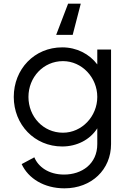

<svg xmlns="http://www.w3.org/2000/svg" viewBox="-20 -806 702 1046"><path d="M331 220C479 220 585 118 585 -21V-536H510V-455C467 -512 398 -548 319 -548C167 -548 55 -429 55 -278C55 -127 168 -8 319 -8C398 -8 470 -44 510 -107V-21C510 87 426 145 329 145C244 145 188 102 167 51L98 88C134 166 220 220 331 220ZM135 -278C135 -385 216 -473 323 -473C426 -473 510 -384 510 -278C510 -172 426 -83 323 -83C215 -83 135 -171 135 -278ZM286 -616H376L420 -786H351Z"/></svg>

Font: Mluvka
Style: Regular
Weight: 400
Designer: Modified by Jiří Krblich, Original typeface by Gumpita Rahayu
Foundry: Gumpita Rahayu & Jiří Krblich
Version: Version 2.000;Glyphs 3.1.1 (3134)